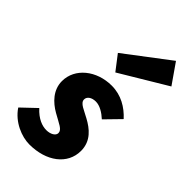

<svg xmlns="http://www.w3.org/2000/svg" viewBox="-264 -918 1007 1007"><g transform="rotate(45 239.0 -415.0)"><path d="M172 12C298 12 388 -56 388 -156C388 -230 336 -270 288 -296C250 -318 208 -330 208 -358C208 -378 228 -394 260 -394C290 -394 322 -374 348 -350L428 -432C386 -478 330 -512 260 -512C148 -512 58 -440 58 -344C58 -278 105 -232 154 -204C206 -174 238 -164 238 -138C238 -118 212 -104 182 -104C152 -104 113 -117 74 -160L-6 -84C37 -19 115 12 172 12ZM224 -574 484 -730 406 -842 161 -656Z"/></g></svg>

Font: Source Sans Pro Black
Style: Italic
Weight: 900
Italic angle: -11°
Designer: Paul D. Hunt
Foundry: Adobe Systems Incorporated
Version: Version 3.006;hotconv 1.0.111;makeotfexe 2.5.65597